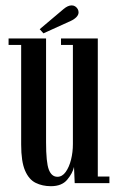

<svg xmlns="http://www.w3.org/2000/svg" viewBox="-20 -662 426 694"><path d="M164 11Q133.5 11 109 -1Q84.5 -13 70.5 -45.5Q56.5 -78 56.5 -139.5V-499.5H11V-523H146.5V-148Q146.5 -74.5 156.5 -48.8Q166.5 -23 187.5 -23Q205 -23 217.5 -40.5Q230 -58 236.8 -85Q243.5 -112 243.5 -141.5V-499.5H200.5V-523H333.5V-24H375.5V0H250L247.5 -58.5Q242.5 -36 223 -12.5Q203.5 11 164 11ZM137 -541.5 123.5 -556.5 210 -629.5Q225.5 -642.5 239 -642.5Q253 -642.5 261 -629Q264 -623.5 264 -617.5Q264 -608 255.8 -599.8Q247.5 -591.5 235 -586Z"/></svg>

Font: Imbue 50pt Medium
Style: Regular
Weight: 500
Designer: Tyler Finck
Foundry: Etcetera Type Company
Version: Version 1.102; ttfautohint (v1.8.3)